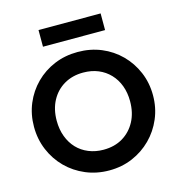

<svg xmlns="http://www.w3.org/2000/svg" viewBox="-129 -1012 1057 1135"><g transform="rotate(-15 400.0 -444.0)"><path d="M401 11Q324 11 257.5 -17Q191 -45 141.5 -94.5Q92 -144 64 -210.5Q36 -277 36 -353Q36 -429 63.5 -494.5Q91 -560 140.5 -609.5Q190 -659 256 -686.5Q322 -714 399 -714Q477 -714 543 -686.5Q609 -659 658.5 -609.5Q708 -560 736 -494Q764 -428 764 -352Q764 -276 736 -210Q708 -144 658.5 -94.5Q609 -45 543.5 -17Q478 11 401 11ZM399 -116Q467 -116 517 -146Q567 -176 595.5 -229Q624 -282 624 -353Q624 -405 608 -448Q592 -491 562 -522.5Q532 -554 491 -571Q450 -588 399 -588Q333 -588 282.5 -558.5Q232 -529 203.5 -476Q175 -423 175 -353Q175 -300 191.5 -256Q208 -212 237.5 -181Q267 -150 308.5 -133Q350 -116 399 -116ZM210 -899H590V-797H210Z"/></g></svg>

Font: Outfit SemiBold
Style: Regular
Weight: 600
Designer: Rodrigo Fuenzalida
Foundry: fragTYPE
Version: Version 1.100;gftools[0.9.27]